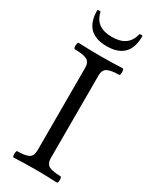

<svg xmlns="http://www.w3.org/2000/svg" viewBox="-220 -916 784 974"><g transform="rotate(30 172.0 -428.5)"><path d="M48 3Q44 3 42.5 -6Q41 -15 42.5 -24.5Q44 -34 48 -34Q92 -34 113.5 -44.5Q135 -55 135 -91V-572Q135 -607 112.5 -617.5Q90 -628 43 -628Q38 -628 36.5 -637.5Q35 -647 37 -656.5Q39 -666 43 -666Q108 -663 172 -663Q237 -663 301 -666Q306 -666 307.5 -656.5Q309 -647 307.5 -637.5Q306 -628 301 -628Q258 -628 235.5 -617.5Q213 -607 213 -572V-91Q213 -55 235.5 -44.5Q258 -34 301 -34Q306 -34 307.5 -24.5Q309 -15 307.5 -6Q306 3 301 3Q238 0 175 0Q111 0 48 3ZM174 -722Q42 -722 42 -856Q42 -859 45.5 -859.5Q49 -860 52 -860Q54 -860 57 -859.5Q60 -859 61 -856Q78 -776 173 -776Q269 -776 287 -856Q288 -859 291 -859.5Q294 -860 297 -860Q299 -860 302.5 -859.5Q306 -859 306 -856Q306 -722 174 -722Z"/></g></svg>

Font: Junicode
Style: Regular
Weight: 400
Designer: Peter S. Baker
Version: Version 2.100; ttfautohint (v1.8.4)